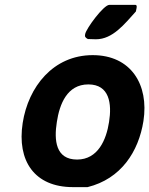

<svg xmlns="http://www.w3.org/2000/svg" viewBox="-20 -760 612 787"><path d="M73 -256C49 -101 121 7 279 7H339C476 -27 548 -138 568 -264C591 -413 517 -534 360 -534C198 -534 96 -404 73 -256ZM213 -260C224 -333 255 -414 342 -414C429 -414 439 -335 427 -260C416 -188 382 -106 296 -106C208 -106 201 -185 213 -260ZM329 -620C327 -610 329 -606 340 -600C345 -600 368 -599 373 -599C442 -599 490 -661 537 -713L539 -723C540 -727 543 -740 535 -740H428C405 -740 333 -643 329 -620Z"/></svg>

Font: Asimov Print
Style: CIt
Weight: 500
Designer: Google
Version: Version 2.000980: 2014